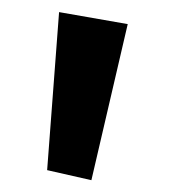

<svg xmlns="http://www.w3.org/2000/svg" viewBox="-20 -1020 296 325"><path d="M59.8 -732 134.7 -715 196.2 -979.2 80 -999.5Z"/></svg>

Font: Hussar
Style: BdSuprExt
Weight: 700
Foundry: Cannot Into Space Fonts
Version: Version 2.00